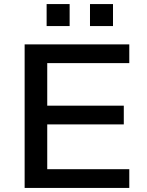

<svg xmlns="http://www.w3.org/2000/svg" viewBox="-20 -923 721 943"><path d="M101 0V-705H615V-613H212V-404H588V-312H212V-92H615V0ZM422 -795V-903H535V-795ZM209 -795V-903H322V-795Z"/></svg>

Font: Nunito Sans 10pt SemiExpanded SemiBold
Style: Regular
Weight: 600
Width: 6
Designer: Vernon Adams
Foundry: Vernon Adams
Version: Version 3.101;gftools[0.9.27]